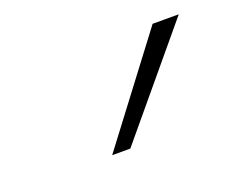

<svg xmlns="http://www.w3.org/2000/svg" viewBox="-49 -776 407 338"><g transform="rotate(-20 154.0 -607.5)"><path d="M113 -511 259 -704H308L147 -511Z"/></g></svg>

Font: Ysabeau ExtraLight
Style: Italic
Weight: 250
Italic angle: -12°
Version: Version 2.000;gftools[0.9.27.dev2+g8671c4b]